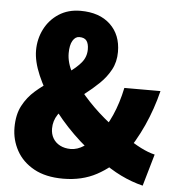

<svg xmlns="http://www.w3.org/2000/svg" viewBox="-50 -710 700 768"><g transform="rotate(5 300.0 -325.5)"><path d="M231 12Q161 12 114 -14Q67 -40 43.5 -83Q20 -126 20 -175Q20 -227 39 -263Q58 -299 88.5 -325.5Q119 -352 152.5 -373Q186 -394 216 -414.5Q246 -435 265.5 -458Q285 -481 285 -512Q285 -534 276.5 -546Q268 -558 247 -558Q231 -558 220.5 -540.5Q210 -523 210 -490Q210 -452 232.5 -410Q255 -368 292.5 -325Q330 -282 375.5 -243.5Q421 -205 468 -176Q501 -153 531.5 -137.5Q562 -122 588 -116L551 12Q506 1 462 -20.5Q418 -42 373 -76Q314 -116 260.5 -168.5Q207 -221 166.5 -278.5Q126 -336 102.5 -391Q79 -446 79 -490Q79 -536 99 -575.5Q119 -615 156 -639Q193 -663 243 -663Q319 -663 362.5 -622Q406 -581 406 -512Q406 -472 389 -440.5Q372 -409 345 -383Q318 -357 288 -334Q258 -311 231 -288.5Q204 -266 187 -240.5Q170 -215 170 -184Q170 -162 180 -145Q190 -128 208.5 -118.5Q227 -109 251 -109Q278 -109 304.5 -126.5Q331 -144 357 -173Q387 -210 409 -259.5Q431 -309 444 -371H589Q571 -298 540.5 -230.5Q510 -163 466 -102Q424 -51 365.5 -19.5Q307 12 231 12Z"/></g></svg>

Font: Source Code Pro ExtraBold
Style: Regular
Weight: 800
Monospace: yes
Designer: Paul D. Hunt, Teo Tuominen
Foundry: Adobe Systems Incorporated
Version: Version 1.018;hotconv 1.0.116;makeotfexe 2.5.65601